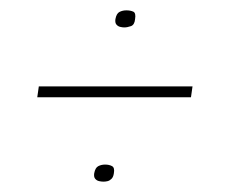

<svg xmlns="http://www.w3.org/2000/svg" viewBox="-20 -368 448 371"><path d="M55 -201H352L349 -180H52ZM162 -33Q164 -44 170 -47Q176 -50 183 -50Q191 -50 196.5 -47Q202 -44 200 -33Q199 -26 195.5 -22.5Q192 -19 188 -18Q184 -17 180 -17Q176 -17 171.5 -18Q167 -19 164 -22.5Q161 -26 162 -33ZM203 -331Q205 -342 211 -345Q217 -348 224 -348Q232 -348 237.5 -345.5Q243 -343 241 -331Q240 -320 233 -317.5Q226 -315 220 -315Q217 -315 212.5 -316Q208 -317 205 -320.5Q202 -324 203 -331Z"/></svg>

Font: Genos Thin
Style: Italic
Weight: 100
Italic angle: -8°
Designer: Robert E. Leuschke
Foundry: Robert E. Leuschke
Version: Version 1.010